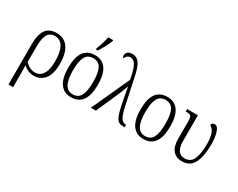

<svg xmlns="http://www.w3.org/2000/svg" viewBox="-120 -1372 2717 2189"><g transform="rotate(30 1238.5 -277.5)"><path d="M80 -295Q80 -420 125 -482Q170 -544 268 -544Q363 -544 417 -470.5Q471 -397 471 -258Q471 -122 418 -56Q365 10 275 10Q202 10 139 -46Q141 -10 141 49V240H80ZM409 -257Q409 -376 373 -440Q337 -504 266 -504Q196 -504 168.5 -450.5Q141 -397 141 -293V-91Q173 -59 204 -44Q235 -29 274 -29Q334 -29 371.5 -84Q409 -139 409 -257Z M574 -268Q574 -407 623 -475.5Q672 -544 771 -544Q866 -544 915.5 -474.5Q965 -405 965 -268Q965 10 768 10Q675 10 624.5 -59.5Q574 -129 574 -268ZM902 -268Q902 -390 871.5 -447Q841 -504 769 -504Q698 -504 667 -446.5Q636 -389 636 -268Q636 -148 668 -88.5Q700 -29 770 -29Q841 -29 871.5 -88Q902 -147 902 -268ZM744 -620Q782 -719 796 -795H861V-783Q849 -747 822 -697Q795 -647 768 -605H744Z M1254 -499Q1238 -590 1219 -639Q1200 -688 1179.5 -705.5Q1159 -723 1132 -724Q1106 -724 1089.5 -709.5Q1073 -695 1064 -673Q1058 -677 1054.5 -686.5Q1051 -696 1051 -707Q1051 -733 1071.5 -751Q1092 -769 1133 -769Q1185 -769 1220 -726.5Q1255 -684 1279 -572L1358 -202Q1379 -106 1404 -69Q1429 -32 1467 -32H1472V0H1458Q1420 0 1398 -11Q1376 -22 1362 -46.5Q1348 -71 1334 -118Q1318 -175 1299.5 -271.5Q1281 -368 1273 -419H1270Q1247 -350 1214 -277L1092 0H1026Z M1526 -268Q1526 -407 1575 -475.5Q1624 -544 1723 -544Q1818 -544 1867.5 -474.5Q1917 -405 1917 -268Q1917 10 1720 10Q1627 10 1576.5 -59.5Q1526 -129 1526 -268ZM1854 -268Q1854 -390 1823.5 -447Q1793 -504 1721 -504Q1650 -504 1619 -446.5Q1588 -389 1588 -268Q1588 -148 1620 -88.5Q1652 -29 1722 -29Q1793 -29 1823.5 -88Q1854 -147 1854 -268Z M2065 -191V-433Q2065 -465 2057 -480Q2049 -495 2033.5 -499.5Q2018 -504 1988 -504H1984V-536H2126V-197Q2126 -117 2154.5 -75.5Q2183 -34 2237 -34Q2319 -34 2349.5 -106Q2380 -178 2380 -305Q2380 -392 2360 -442Q2340 -492 2304 -508Q2305 -525 2316 -534.5Q2327 -544 2343 -544Q2385 -544 2405 -478Q2425 -412 2425 -326Q2425 -170 2380.5 -80Q2336 10 2229 10Q2149 10 2107 -41.5Q2065 -93 2065 -191Z"/></g></svg>

Font: Noto Serif NarrowLight
Style: Regular
Weight: 300
Width: 4
Designer: Monotype Design Team
Foundry: Monotype Imaging Inc.
Version: Version 1.001